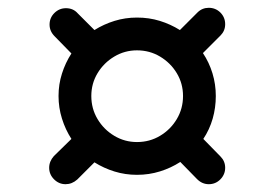

<svg xmlns="http://www.w3.org/2000/svg" viewBox="-20 -593 676 492"><path d="M148 -121Q131 -121 118.5 -133.5Q106 -146 106 -163Q106 -179.5 118 -193L163 -237Q147.5 -261 138.8 -289Q130 -317 130 -347Q130 -377 138.8 -404.5Q147.5 -432 163 -456L120 -500Q107 -513 107 -530Q107 -547.5 119.5 -559.8Q132 -572 149 -572Q167.5 -572 179 -559L222 -516Q246 -531 273.5 -539.5Q301 -548 331 -548Q362 -548 389.5 -539.5Q417 -531 441 -516L486 -561Q498 -573 515 -573Q532.5 -573 544.8 -560.8Q557 -548.5 557 -531Q557 -514 545 -502L500 -457Q516 -433 524.5 -405Q533 -377 533 -347Q533 -317 525 -289Q517 -261 501 -237L545 -192Q557 -180 557 -163Q557 -146 544.8 -133.5Q532.5 -121 515 -121Q498 -121 485 -134L442 -178Q418 -162.5 390 -153.8Q362 -145 331 -145Q301 -145 273.5 -153.5Q246 -162 222 -177L178 -133Q164.5 -121 148 -121ZM331 -229Q363.5 -229 390.2 -245Q417 -261 433 -287.8Q449 -314.5 449 -347Q449 -379 433 -405.5Q417 -432 390.2 -448Q363.5 -464 331 -464Q299.5 -464 272.8 -448Q246 -432 230 -405.5Q214 -379 214 -347Q214 -314.5 230 -287.8Q246 -261 272.8 -245Q299.5 -229 331 -229Z"/></svg>

Font: Jura Light
Style: Bold
Weight: 700
Version: Version 5.104